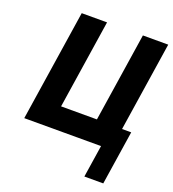

<svg xmlns="http://www.w3.org/2000/svg" viewBox="-182 -963 1206 1339"><g transform="rotate(20 421.0 -293.0)"><path d="M545.2 -165H279.2L380.2 -825H192.2L66 0H635.8L599.1 239.2H739.4L800.8 -162H732.8L834.2 -825H646.2Z"/></g></svg>

Font: Sztylet
Style: BdObl
Weight: 700
Foundry: Cannot Into Space Fonts, PlusOne Fonts
Version: Version 0.12